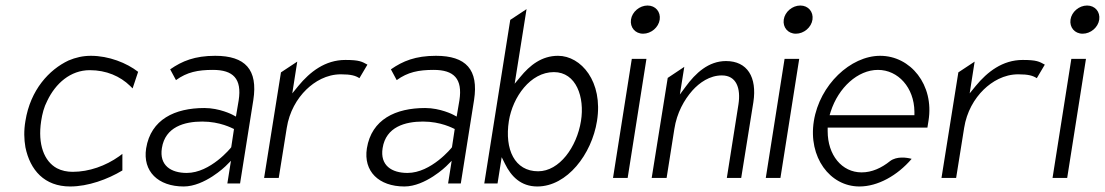

<svg xmlns="http://www.w3.org/2000/svg" viewBox="-20 -664 4000 695"><path d="M72 -226C66 -191 67 -160 72 -131C89 -48 141 11 234 11C299 11 370 -15 423 -47V-107L411 -98C363 -64 303 -42 243 -42C223 -42 203 -46 186 -55C140 -80 116 -141 129 -226C133 -252 139 -276 151 -299C181 -362 235 -410 305 -410C365 -410 415 -388 451 -353L460 -344L480 -404C439 -436 374 -462 309 -462C280 -462 254 -456 228 -445C158 -412 90 -339 72 -226Z M509 -127C496 -44 552 11 645 11C721 11 796 -62 796 -62L816 -82L803 0H849L897 -302C914 -412 868 -462 759 -462C685 -462 639 -443 596 -413L617 -374C657 -403 696 -411 751 -411C824 -411 856 -379 844 -301L834 -242L821 -249C821 -249 775 -273 720 -273C613 -273 526 -232 509 -127ZM566 -128C578 -205 648 -224 712 -224C777 -224 820 -200 827 -197L817 -131C816 -129 742 -38 656 -38C599 -38 556 -65 566 -128Z M936 -20H989L1018 -201C1027 -259 1055 -307 1089 -340C1119 -369 1162 -395 1214 -395C1251 -395 1267 -390 1281 -381L1310 -430C1290 -441 1281 -447 1230 -447C1157 -447 1102 -404 1060 -353L1038 -326L1056 -441L997 -402Z M1308 -127C1295 -44 1351 11 1444 11C1520 11 1595 -62 1595 -62L1615 -82L1602 0H1648L1696 -302C1713 -412 1667 -462 1558 -462C1484 -462 1438 -443 1395 -413L1416 -374C1456 -403 1495 -411 1550 -411C1623 -411 1655 -379 1643 -301L1633 -242L1620 -249C1620 -249 1574 -273 1519 -273C1412 -273 1325 -232 1308 -127ZM1365 -128C1377 -205 1447 -224 1511 -224C1576 -224 1619 -200 1626 -197L1616 -131C1615 -129 1541 -38 1455 -38C1398 -38 1355 -65 1365 -128Z M1733 0H1781L1796 -95L1808 -71C1830 -26 1865 11 1925 11C2033 11 2122 -106 2141 -226C2164 -369 2083 -462 2000 -462C1941 -462 1898 -428 1863 -385L1843 -361L1886 -631L1827 -592ZM1822 -226C1836 -313 1900 -403 1985 -403C2066 -403 2097 -312 2083 -226C2068 -132 2005 -44 1928 -44C1843 -44 1806 -123 1822 -226Z M2264 -593C2260 -565 2279 -542 2308 -542C2337 -542 2364 -565 2368 -593C2372 -621 2353 -644 2324 -644C2295 -644 2268 -621 2264 -593ZM2199 -20H2252L2320 -451H2267Z M2339 -20H2393L2421 -197C2430 -256 2457 -303 2486 -336C2512 -365 2549 -391 2593 -391C2646 -391 2662 -344 2653 -286L2611 -20H2663L2707 -294C2721 -385 2685 -443 2608 -443C2545 -443 2498 -400 2461 -349L2441 -322L2457 -422L2397 -382Z M2817 -593C2813 -565 2832 -542 2861 -542C2890 -542 2917 -565 2921 -593C2925 -621 2906 -644 2877 -644C2848 -644 2821 -621 2817 -593ZM2752 -20H2805L2873 -451H2820Z M2926 -226C2905 -95 2984 11 3091 11C3157 11 3228 -28 3280 -89C3262 -94 3226 -99 3202 -81C3171 -56 3136 -40 3099 -40C3027 -40 2976 -103 2976 -189V-202H3337L3341 -227C3362 -357 3276 -462 3166 -462C3059 -462 2947 -357 2926 -226ZM2983 -247 2987 -260C3015 -347 3085 -411 3158 -411C3231 -411 3289 -347 3290 -260V-247Z M3388 -20H3441L3470 -201C3479 -259 3507 -307 3541 -340C3571 -369 3614 -395 3666 -395C3703 -395 3719 -390 3733 -381L3762 -430C3742 -441 3733 -447 3682 -447C3609 -447 3554 -404 3512 -353L3490 -326L3508 -441L3449 -402Z M3855 -593C3851 -565 3870 -542 3899 -542C3928 -542 3955 -565 3959 -593C3963 -621 3944 -644 3915 -644C3886 -644 3859 -621 3855 -593ZM3790 -20H3843L3911 -451H3858Z"/></svg>

Font: Charger Sport
Style: ExLitNrwObl
Weight: 200
Designer: Jasper
Foundry: Cannot Into Space Fonts
Version: Version 1.1